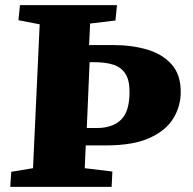

<svg xmlns="http://www.w3.org/2000/svg" viewBox="-20 -730 753 750"><path d="M20 0 24 -59 109 -73 135 -635 52 -651 58 -710H437L431 -650L332 -638L328 -554H422Q495 -554 554.5 -536.5Q614 -519 650 -479Q686 -439 686 -371Q686 -315 657 -267.5Q628 -220 564 -191Q500 -162 394 -162H315L311 -73L419 -60L416 0ZM319 -230H359Q419 -230 452.5 -262Q486 -294 486 -371Q486 -419 468.5 -444Q451 -469 420.5 -478Q390 -487 351 -487H330Z"/></svg>

Font: Literata 36pt ExtraBold
Style: Italic
Weight: 800
Italic angle: -2°
Designer: Latin by Veronika Burian and Jose Scaglione. Greek by Irene Vlachou. Cyrillic by Vera Evstafieva
Foundry: TypeTogether
Version: Version 3.002